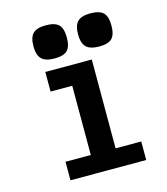

<svg xmlns="http://www.w3.org/2000/svg" viewBox="-114 -861 828 950"><g transform="rotate(-15 300.0 -386.0)"><path d="M147.5 -550H385.5V-95H517V0H129V-95H258.5V-168V-449.5H147.5ZM123.5 -687.5Q123.5 -733.5 143.2 -753Q163 -772.5 209 -772.5Q255.5 -772.5 275 -753.2Q294.5 -734 294.5 -687.5Q294.5 -641.5 275.5 -622Q256.5 -602.5 210.5 -602.5Q164 -602.5 143.8 -622.2Q123.5 -642 123.5 -687.5ZM352 -687.5Q352 -733.5 371.8 -753Q391.5 -772.5 437.5 -772.5Q484 -772.5 503.5 -753.2Q523 -734 523 -687.5Q523 -641.5 504 -622Q485 -602.5 439 -602.5Q392.5 -602.5 372.2 -622.2Q352 -642 352 -687.5Z"/></g></svg>

Font: JuliaMono ExtraBold
Style: Regular
Weight: 800
Monospace: yes
Designer: cormullion
Foundry: corm
Version: Version 0.055; ttfautohint (v1.8.4)